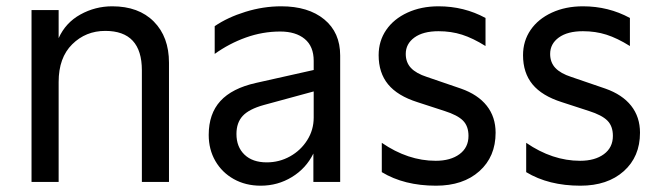

<svg xmlns="http://www.w3.org/2000/svg" viewBox="-20 -577 2096 609"><path d="M80 -545H166V-456Q188 -505 235 -531Q282 -557 336 -557Q420 -557 468 -508.5Q516 -460 516 -378V0H430V-354Q430 -479 314 -479Q252 -479 209 -436.5Q166 -394 166 -317V0H80Z M642 -149Q642 -216 679 -256.5Q716 -297 792 -314L975 -355V-384Q975 -430 946.5 -453.5Q918 -477 869 -477Q813 -477 760 -458Q707 -439 661 -406V-494Q702 -522 758.5 -539.5Q815 -557 872 -557Q958 -557 1008.5 -515.5Q1059 -474 1059 -401V0H974V-90Q951 -43 906 -15.5Q861 12 807 12Q759 12 721.5 -9Q684 -30 663 -66.5Q642 -103 642 -149ZM826 -62Q866 -62 900 -81Q934 -100 954.5 -132.5Q975 -165 975 -204V-287L817 -244Q770 -231 750 -209.5Q730 -188 730 -152Q730 -111 755.5 -86.5Q781 -62 826 -62Z M1191 -31V-124Q1274 -67 1362 -67Q1409 -67 1437.5 -88Q1466 -109 1466 -146Q1466 -177 1448.5 -194.5Q1431 -212 1390 -225L1304 -253Q1241 -273 1211 -309.5Q1181 -346 1181 -402Q1181 -447 1205 -482Q1229 -517 1272.5 -537Q1316 -557 1371 -557Q1452 -557 1520 -520V-431Q1480 -456 1445.5 -467Q1411 -478 1371 -478Q1322 -478 1294.5 -458Q1267 -438 1267 -406Q1267 -379 1283.5 -361.5Q1300 -344 1334 -333L1442 -296Q1496 -277 1524 -241.5Q1552 -206 1552 -156Q1552 -80 1500.5 -34Q1449 12 1363 12Q1262 12 1191 -31Z M1649 -31V-124Q1732 -67 1820 -67Q1867 -67 1895.5 -88Q1924 -109 1924 -146Q1924 -177 1906.5 -194.5Q1889 -212 1848 -225L1762 -253Q1699 -273 1669 -309.5Q1639 -346 1639 -402Q1639 -447 1663 -482Q1687 -517 1730.5 -537Q1774 -557 1829 -557Q1910 -557 1978 -520V-431Q1938 -456 1903.5 -467Q1869 -478 1829 -478Q1780 -478 1752.5 -458Q1725 -438 1725 -406Q1725 -379 1741.5 -361.5Q1758 -344 1792 -333L1900 -296Q1954 -277 1982 -241.5Q2010 -206 2010 -156Q2010 -80 1958.5 -34Q1907 12 1821 12Q1720 12 1649 -31Z"/></svg>

Font: Application
Style: Regular
Weight: 400
Designer: Wei Huang
Foundry: Wei Huang
Version: Version 0.012